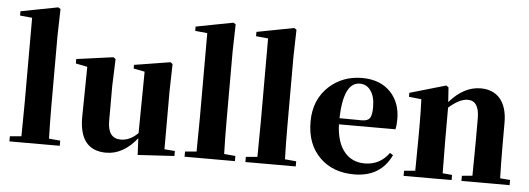

<svg xmlns="http://www.w3.org/2000/svg" viewBox="-53 -980 3174 1151"><g transform="rotate(5 1534.5 -404.5)"><path d="M336 -31V0H33V-31L102 -37Q104 -167 104 -238V-750L31 -757V-783L255 -826L269 -817L265 -656V-238Q265 -135 268 -37Z M1026 -29V1L806 14L801 -86Q719 17 616 17Q452 17 455 -189L459 -486L389 -500V-527L611 -557L624 -547L618 -384V-174Q618 -69 697 -69Q752 -69 800 -117L804 -487L737 -500V-522L954 -557L967 -547L963 -384V-34Z M1390 -31V0H1087V-31L1156 -37Q1158 -167 1158 -238V-750L1085 -757V-783L1309 -826L1323 -817L1319 -656V-238Q1319 -135 1322 -37Z M1756 -31V0H1453V-31L1522 -37Q1524 -167 1524 -238V-750L1451 -757V-783L1675 -826L1689 -817L1685 -656V-238Q1685 -135 1688 -37Z M2128 -310Q2162 -310 2175 -329Q2187 -347 2187 -395Q2187 -459 2161 -494Q2137 -528 2096 -528Q1998 -528 1992 -311ZM2331 -118Q2267 17 2108 17Q1981 17 1903 -59Q1821 -138 1821 -275Q1821 -409 1910 -490Q1992 -563 2107 -563Q2216 -563 2279 -497Q2338 -434 2338 -335Q2338 -297 2332 -274H1992Q1996 -163 2046 -106Q2091 -54 2166 -54Q2257 -54 2312 -130Z M3043 -31V0H2753V-31L2816 -37Q2818 -153 2818 -238V-382Q2818 -488 2749 -488Q2700 -488 2635 -431V-238Q2635 -154 2637 -36L2694 -31V0H2405V-31L2472 -37Q2474 -155 2474 -238V-321Q2474 -395 2471 -467L2396 -475V-499L2613 -562L2627 -552L2633 -464Q2719 -563 2820 -563Q2894 -563 2936 -516Q2980 -465 2980 -370V-238Q2980 -123 2983 -36Z"/></g></svg>

Font: Source Han Serif CN Heavy
Style: Regular
Weight: 900
Designer: Ryoko NISHIZUKA  (kana & ideographs); Frank Grießhammer (Latin, Greek & Cyrillic); Wenlong ZHANG  (bopomofo); Sandoll Co
Foundry: Adobe Systems Incorporated
Version: Version 1.000;PS 1;hotconv 16.6.53;makeotf.lib2.5.65590